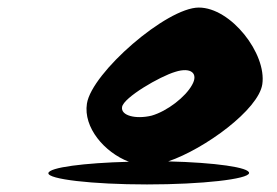

<svg xmlns="http://www.w3.org/2000/svg" viewBox="-20 -732 733 508"><path d="M108 -274C106 -258 223 -244 369 -244C515 -244 637 -258 639 -274C641 -289 549 -302 425 -305C522 -338 664 -442 674 -509C686 -590 591 -712 506 -712C421 -712 223 -540 210 -458C200 -395 256 -329 321 -304C203 -301 110 -289 108 -274ZM303 -449C307 -474 403 -530 444 -542C485 -555 506 -538 488 -507C471 -476 423 -438 381 -426C339 -416 299 -426 303 -449Z"/></svg>

Font: Ampere
Style: Ita
Weight: 400
Version: Version 1